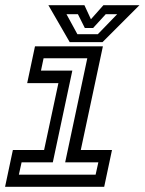

<svg xmlns="http://www.w3.org/2000/svg" viewBox="-20 -718 556 738"><path d="M-0.5 0 29.5 -141.5H149.5L204.5 -398.5H84.5L114.5 -540H375.5L290.5 -141.5H410.5L380.5 0ZM52.5 -46.5H347.5L358 -94H230.5L315.5 -494H147.5L137.5 -446.5H258L183 -94H63ZM248 -556 166 -698H304.5L329.5 -644L377.5 -698H516L374 -556ZM277.5 -586.5H356L430.5 -663.5H386.5L338 -610.5H306L279.5 -663.5H235.5Z"/></svg>

Font: Tourney Medium
Style: Italic
Weight: 500
Italic angle: -12°
Version: Version 1.015